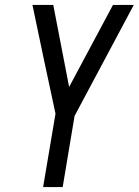

<svg xmlns="http://www.w3.org/2000/svg" viewBox="-20 -755 560 775"><path d="M154 0 204 -296 158 -511 111 -735H195L259 -404L436 -735H520L281 -287L233 0Z"/></svg>

Font: Iosevka SS04 Oblique
Style: Regular
Weight: 400
Italic angle: -9°
Monospace: yes
Designer: Belleve Invis
Foundry: Belleve Invis
Version: Version 19.0.0; ttfautohint (v1.8.4)